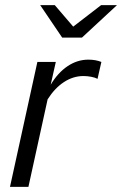

<svg xmlns="http://www.w3.org/2000/svg" viewBox="-20 -730 477 750"><path d="M19 0 126 -488H198L178 -399Q206 -446 244 -471.5Q282 -497 325 -497Q354 -497 376 -488L361 -422Q352 -427 336.5 -430Q321 -433 306 -433Q266 -433 230 -409.5Q194 -386 166 -342L91 0ZM223 -583 137 -710H194L266 -626L375 -710H437L300 -583Z"/></svg>

Font: Red Hat Text
Style: Italic
Weight: 400
Italic angle: -12°
Designer: Pentagram, MCKL
Foundry: Pentagram, MCKL
Version: Version 1.023